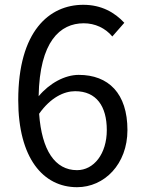

<svg xmlns="http://www.w3.org/2000/svg" viewBox="-20 -767 595 800"><path d="M301 -58C209 -58 154 -141 143 -293C191 -361 247 -387 293 -387C382 -387 425 -324 425 -225C425 -126 371 -58 301 -58ZM498 -672C458 -715 403 -747 327 -747C185 -747 56 -637 56 -350C56 -108 160 13 301 13C415 13 511 -83 511 -225C511 -378 432 -455 308 -455C250 -455 186 -420 141 -366C145 -594 230 -670 329 -670C376 -670 419 -650 448 -615Z"/></svg>

Font: Kinto Sans
Style: Regular
Weight: 400
Designer: Authors: Ryoko NISHIZUKA  (kana & ideographs); Paul D. Hunt (Latin, Greek & Cyrillic); Wenlong ZHANG  (bopomofo); Sandol
Foundry: Adobe Systems Incorporated, ookami Inc.
Version: Version 0.001